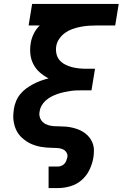

<svg xmlns="http://www.w3.org/2000/svg" viewBox="-20 -755 640 980"><path d="M228 205V95H276Q284 95 293 91.5Q302 88 308.5 81Q315 74 318.5 65Q322 56 324 47Q326 33 318.5 22Q311 11 298.5 6Q286 1 271.5 0.5Q257 0 243 -0.5Q229 -1 215.5 -2Q202 -3 188.5 -5.5Q175 -8 162 -12Q149 -16 137 -21.5Q125 -27 114 -34.5Q103 -42 93.5 -50.5Q84 -59 76 -69.5Q68 -80 62.5 -92Q57 -104 53.5 -117Q50 -130 48.5 -144Q47 -158 48 -172Q49 -186 51 -200Q54 -219 62 -238.5Q70 -258 83.5 -274.5Q97 -291 114 -303.5Q131 -316 150 -326Q169 -336 188.5 -343Q208 -350 228 -355Q203 -368 183 -385.5Q163 -403 150.5 -427Q138 -451 135 -479Q132 -507 137 -536Q141 -560 152.5 -583.5Q164 -607 183 -625H126L144 -735H586L568 -625H471Q451 -625 431 -623.5Q411 -622 390.5 -618Q370 -614 350 -607Q330 -600 312.5 -587.5Q295 -575 282.5 -557Q270 -539 267 -519Q264 -500 268 -481Q272 -462 283.5 -448.5Q295 -435 311 -426.5Q327 -418 345 -413Q363 -408 382.5 -406Q402 -404 421 -404H465L447 -294H403Q387 -294 371 -293.5Q355 -293 338.5 -290.5Q322 -288 306 -284.5Q290 -281 274 -275.5Q258 -270 242.5 -262Q227 -254 214 -242.5Q201 -231 192.5 -216Q184 -201 182 -184Q179 -169 184 -154.5Q189 -140 200 -130.5Q211 -121 225.5 -116.5Q240 -112 255.5 -111Q271 -110 287 -110Q303 -110 318.5 -108.5Q334 -107 349 -103.5Q364 -100 377.5 -95Q391 -90 404 -82Q417 -74 427 -64Q437 -54 444.5 -41.5Q452 -29 456 -14.5Q460 0 459.5 16Q459 32 457 47Q452 79 437.5 110Q423 141 397.5 163.5Q372 186 339.5 195.5Q307 205 276 205Z"/></svg>

Font: Iosevka Curly XBdEx
Style: Italic
Weight: 800
Width: 7
Italic angle: -9°
Monospace: yes
Designer: Belleve Invis
Foundry: Belleve Invis
Version: Version 11.1.0; ttfautohint (v1.8.3)